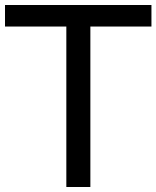

<svg xmlns="http://www.w3.org/2000/svg" viewBox="-21 -747 625 767"><path d="M340 -641V0H244V-641H-1V-727H584V-641Z"/></svg>

Font: Yekan
Style: Regular
Weight: 400
Designer: ParsMizban Co
Foundry: ParsMizban Co
Version: Version 2.000